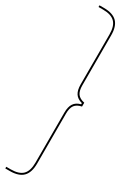

<svg xmlns="http://www.w3.org/2000/svg" viewBox="-262 -747 711 1000"><g transform="rotate(30 94.0 -246.5)"><path d="M-2 244V234H25Q74 234 96.5 211.5Q119 189 119 139V-162Q119 -196.5 131.8 -216Q144.5 -235.5 173 -243V-250Q144.5 -257.5 131.8 -277Q119 -296.5 119 -331V-632Q119 -682 96.5 -704.5Q74 -727 25 -727H-2V-737H25Q78.5 -737 103.8 -711.5Q129 -686 129 -632V-331Q129 -298 141.5 -281Q154 -264 183 -258V-235Q154 -229 141.5 -212Q129 -195 129 -162V139Q129 193 103.8 218.5Q78.5 244 25 244Z"/></g></svg>

Font: HK Grotesk Thin
Style: Regular
Weight: 100
Designer: Alfredo Marco Pradil
Foundry: Hanken Design Co.
Version: Version 3.001